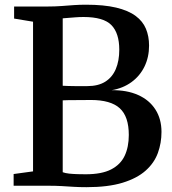

<svg xmlns="http://www.w3.org/2000/svg" viewBox="-20 -770 714 796"><path d="M117 -59.5V-680L38.5 -693V-743H178Q208.5 -743 234.8 -745Q261 -747 285.8 -748.8Q310.5 -750.5 336 -750.5Q411 -750.5 461.5 -738.5Q512 -726.5 542 -704.2Q572 -682 585 -650.8Q598 -619.5 598 -581Q598 -533 579 -494Q560 -455 525 -429.5Q490 -404 442.5 -396Q506 -397 552.5 -376.2Q599 -355.5 624.2 -316.2Q649.5 -277 649.5 -223Q649.5 -177 634.5 -135.8Q619.5 -94.5 584 -62.8Q548.5 -31 488.5 -12.5Q428.5 6 338.5 6Q308.5 6 285 4.5Q261.5 3 236.2 1.5Q211 0 176.5 0H36.5V-48.5ZM240 -414.5Q249.5 -414 263 -413.5Q276.5 -413 291.2 -413Q306 -413 319.5 -413Q333 -413 342 -413Q387 -413 416.2 -431.2Q445.5 -449.5 460 -483.5Q474.5 -517.5 474.5 -564Q474.5 -632.5 441.8 -666Q409 -699.5 326.5 -699.5Q309.5 -699.5 292.8 -698.2Q276 -697 262.2 -695.8Q248.5 -694.5 240 -694ZM240 -56Q250.5 -52 267 -50.2Q283.5 -48.5 302 -48Q320.5 -47.5 335.5 -47.5Q401.5 -47.5 440.5 -67.5Q479.5 -87.5 496.8 -124Q514 -160.5 514 -210.5Q514 -287 476.5 -321.2Q439 -355.5 356.5 -355.5Q344.5 -355.5 328.2 -355.2Q312 -355 295 -355Q278 -355 263.8 -354.8Q249.5 -354.5 240 -354Z"/></svg>

Font: Merriweather 36pt SemiBold
Style: Regular
Weight: 600
Version: Version 2.100